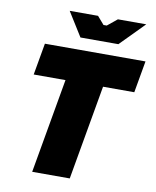

<svg xmlns="http://www.w3.org/2000/svg" viewBox="-96 -974 852 1047"><g transform="rotate(10 329.5 -450.0)"><path d="M155 0H363L455 -524H628L659 -700H102L71 -524H247ZM287 -767H497L628 -900H471L417 -856H399L361 -900H204Z"/></g></svg>

Font: Fixel Display Black
Style: Italic
Weight: 900
Italic angle: -10°
Designer: AlfaBravo + MacPaw
Foundry: Kyrylo Tkachov, Marchela Mozhyna, Serhii Makarenko, Maria Weinstein, Zakhar Kryvoshyya
Version: Version 1.210;Glyphs 3.2 (3217)